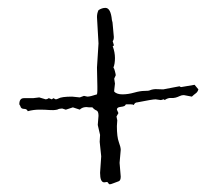

<svg xmlns="http://www.w3.org/2000/svg" viewBox="-20 -565 554 490"><path d="M396.5 -336.9 437.5 -344.7H438.5Q440.4 -342.8 442.4 -342.8L476.6 -348.6L486.3 -336.9Q484.4 -330.1 479.5 -326.7Q474.6 -323.2 469.7 -318.4L449.2 -322.3Q443.4 -322.3 438.5 -319.8Q433.6 -317.4 428.2 -315.9Q422.9 -314.5 416 -314.9Q409.2 -315.4 401.4 -310.5V-309.6Q399.4 -309.6 399.4 -310.5Q399.4 -311.5 397.5 -311.5L390.6 -309.6L377 -311.5Q369.1 -311.5 330.1 -303.7Q324.2 -303.7 321.3 -296.9Q319.3 -298.8 312.5 -298.8H302.7Q300.8 -298.8 300.3 -297.4Q299.8 -295.9 297.4 -294.4Q294.9 -293 286.6 -292Q278.3 -291 278.3 -285.2L282.2 -276.4L277.3 -267.6L279.3 -257.8L278.3 -243.2Q278.3 -215.8 283.2 -202.6Q288.1 -189.5 288.1 -182.6L285.2 -149.4L288.1 -114.3Q288.1 -104.5 283.2 -102.5Q275.4 -99.6 269 -97.2Q262.7 -94.7 260.3 -94.7Q257.8 -94.7 256.3 -97.7Q254.9 -100.6 252.9 -100.6L246.1 -99.6Q235.4 -99.6 235.4 -124L238.3 -166L234.4 -203.1L235.4 -220.7L229.5 -246.1L231.4 -269.5Q231.4 -281.2 226.1 -283.2Q220.7 -285.2 215.8 -291H208Q192.4 -293.9 183.6 -285.2L166 -291L148.4 -285.2H147.5L138.7 -288.1Q131.8 -288.1 126 -285.2Q116.2 -283.2 106 -284.2Q95.7 -285.2 80.6 -285.2Q65.4 -285.2 50.8 -281.2Q48.8 -287.1 41.5 -287.1Q34.2 -287.1 32.2 -293V-293.9L29.3 -298.8Q29.3 -314.5 41 -314.5H64.5L80.1 -316.4L96.7 -311.5Q100.6 -311.5 104.5 -314.5L112.3 -311.5L116.2 -314.5L122.1 -311.5Q125 -311.5 128.9 -313.5Q136.7 -318.4 164.1 -318.4L183.6 -316.4L194.3 -320.3L203.1 -318.4Q210 -318.4 227.5 -324.2Q228.5 -329.1 228.5 -334V-344.7L227.5 -392.6L231.4 -454.1L227.5 -521.5Q227.5 -531.2 231.4 -539.1Q240.2 -544.9 249 -544.9Q262.7 -544.9 265.6 -513.7Q267.6 -507.8 267.6 -502.9L270.5 -470.7Q270.5 -462.9 267.6 -460L270.5 -450.2Q270.5 -447.3 267.6 -447.3Q273.4 -431.6 273.4 -417Q273.4 -402.3 269.5 -392.6Q271.5 -390.6 273.4 -382.8Q275.4 -375 275.4 -373L271.5 -364.3L273.4 -351.6L271.5 -335V-331.1Q278.3 -324.2 292.5 -324.2Q306.6 -324.2 322.3 -328.6Q337.9 -333 348.6 -333Q359.4 -333 362.3 -334.5Q365.2 -335.9 370.6 -336.9Q376 -337.9 381.8 -337.4Q387.7 -336.9 396.5 -336.9Z"/></svg>

Font: Mountains of Christmas
Style: Regular
Weight: 400
Designer: Crystal Kluge
Foundry: Font Diner, Inc DBA Tart Workshop
Version: Version 1.003